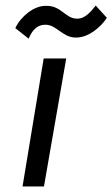

<svg xmlns="http://www.w3.org/2000/svg" viewBox="-20 -670 404 690"><path d="M35 -569 83 -531C91 -550 106 -580 141 -581C142 -581 143 -581 144 -581C183 -581 203 -537 250 -535C251 -535 253 -535 254 -535C298 -535 342 -572 364 -606L324 -650C305 -625 284 -604 261 -603C260 -603 259 -603 257 -603C215 -603 201 -649 148 -649C147 -649 145 -649 144 -649C101 -649 55 -611 35 -569ZM137 -460 61 0H138L218 -460Z"/></svg>

Font: Jost
Style: Italic
Weight: 400
Italic angle: -5°
Version: Version 3.710